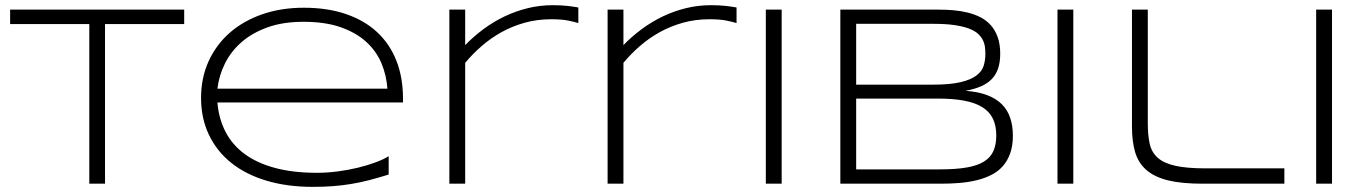

<svg xmlns="http://www.w3.org/2000/svg" viewBox="-20 -708 5267 740"><path d="M384.8 -615.2V0H324.2V-615.2H19V-670.9H689.9V-615.2Z M1478 -35.2Q1437 -22.5 1401.9 -13.4Q1366.7 -4.4 1332.5 1.2Q1298.3 6.8 1262.9 9.5Q1227.5 12.2 1185.1 12.2Q1086.4 12.2 1006.8 -11.7Q927.2 -35.6 871.3 -80.3Q815.4 -125 785.2 -188.5Q754.9 -252 754.9 -331.1Q754.9 -407.7 783.9 -471.7Q813 -535.6 865.2 -581.5Q917.5 -627.4 990.2 -652.8Q1063 -678.2 1150.9 -678.2Q1242.2 -678.2 1313.5 -653.8Q1384.8 -629.4 1433.6 -584Q1482.4 -538.6 1507.8 -473.9Q1533.2 -409.2 1533.2 -328.1V-313H817.9Q823.2 -250.5 849.1 -200.2Q875 -149.9 922.6 -114.7Q970.2 -79.6 1039.8 -60.8Q1109.4 -42 1202.1 -42Q1241.7 -42 1282.2 -47.4Q1322.8 -52.7 1359.9 -61.8Q1397 -70.8 1427.7 -82.3Q1458.5 -93.8 1478 -106ZM1473.1 -366.2Q1469.7 -417.5 1450.2 -464.1Q1430.7 -510.7 1391.8 -546.4Q1353 -582 1293.2 -603Q1233.4 -624 1149.9 -624Q1071.3 -624 1012.2 -603Q953.1 -582 912.1 -546.6Q871.1 -511.2 847.7 -464.6Q824.2 -418 817.9 -366.2Z M2209 -619.1Q2194.8 -623.5 2169.7 -628.7Q2144.5 -633.8 2105 -633.8Q2050.3 -633.8 2002.2 -620.4Q1954.1 -606.9 1912.8 -584Q1871.6 -561 1836.4 -530.5Q1801.3 -500 1772.9 -465.8V0H1711.9V-670.9H1772.9V-534.2Q1805.7 -567.9 1844 -596.2Q1882.3 -624.5 1924.8 -644.8Q1967.3 -665 2013.9 -676.5Q2060.5 -688 2110.4 -688Q2127.4 -688 2141.1 -687.3Q2154.8 -686.5 2166.3 -685.3Q2177.7 -684.1 2188 -682.6Q2198.2 -681.2 2209 -679.2V-619.1Z M2818.8 -619.1Q2804.7 -623.5 2779.5 -628.7Q2754.4 -633.8 2714.8 -633.8Q2660.2 -633.8 2612.1 -620.4Q2564 -606.9 2522.7 -584Q2481.4 -561 2446.3 -530.5Q2411.1 -500 2382.8 -465.8V0H2321.8V-670.9H2382.8V-534.2Q2415.5 -567.9 2453.9 -596.2Q2492.2 -624.5 2534.7 -644.8Q2577.1 -665 2623.8 -676.5Q2670.4 -688 2720.2 -688Q2737.3 -688 2751 -687.3Q2764.6 -686.5 2776.1 -685.3Q2787.6 -684.1 2797.9 -682.6Q2808.1 -681.2 2818.8 -679.2V-619.1Z M2931.6 0V-670.9H2992.7V0Z M3883.8 -185.1Q3883.8 -146 3873.5 -117.2Q3863.3 -88.4 3845 -67.6Q3826.7 -46.9 3801 -33.9Q3775.4 -21 3744.6 -13.4Q3713.9 -5.9 3678.7 -2.9Q3643.6 0 3606 0H3218.8V-670.9H3597.2Q3626 -670.9 3654.8 -668.5Q3683.6 -666 3710.2 -659.4Q3736.8 -652.8 3759.5 -641.1Q3782.2 -629.4 3799.1 -610.4Q3815.9 -591.3 3825.4 -564.5Q3835 -537.6 3835 -501Q3835 -468.3 3826.9 -444.3Q3818.8 -420.4 3802.5 -403.3Q3786.1 -386.2 3760.7 -375.2Q3735.4 -364.3 3701.2 -357.9Q3750 -354.5 3784.7 -341.3Q3819.3 -328.1 3841.3 -306.2Q3863.3 -284.2 3873.5 -253.7Q3883.8 -223.1 3883.8 -185.1ZM3777.8 -500Q3777.8 -514.2 3775.9 -528.3Q3773.9 -542.5 3767.1 -555.4Q3760.3 -568.4 3747.3 -579.6Q3734.4 -590.8 3711.9 -598.9Q3689.5 -606.9 3656.5 -611.6Q3623.5 -616.2 3577.1 -616.2H3279.8V-381.8H3577.1Q3643.1 -381.8 3682.6 -391.4Q3722.2 -400.9 3743.4 -417Q3764.6 -433.1 3771.2 -454.6Q3777.8 -476.1 3777.8 -500ZM3819.8 -186Q3819.8 -224.1 3806.6 -251Q3793.5 -277.8 3766.1 -294.9Q3738.8 -312 3695.8 -320.1Q3652.8 -328.1 3593.8 -328.1H3279.8V-55.2H3602.1Q3663.1 -55.2 3704.8 -62.3Q3746.6 -69.3 3772.2 -85.2Q3797.9 -101.1 3808.8 -126Q3819.8 -150.9 3819.8 -186Z M4055.7 0V-670.9H4116.7V0Z M4403.8 -231.9Q4403.8 -186.5 4411.1 -153.8Q4418.5 -121.1 4441.9 -100.1Q4465.3 -79.1 4509.5 -69.1Q4553.7 -59.1 4627 -59.1H4930.2V0H4614.7Q4534.2 0 4481.7 -12.9Q4429.2 -25.9 4398.2 -53Q4367.2 -80.1 4355 -121.6Q4342.8 -163.1 4342.8 -220.2V-670.9H4403.8Z M5052.7 0V-670.9H5113.8V0Z"/></svg>

Font: Syncopate
Style: Regular
Weight: 400
Width: 7
Version: Version 001.001